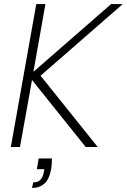

<svg xmlns="http://www.w3.org/2000/svg" viewBox="-20 -722 623 943"><path d="M169.9 56.2H234.9Q235.8 73.7 231.9 105Q222.7 157.7 198.5 179.4Q174.3 201.2 137.2 201.2L143.1 173.8Q166.5 173.8 179 160.4Q191.4 147 195.8 120.1L198.2 108.9H161.1ZM400.9 0 137.2 -329.1 78.1 0H33.2L158.2 -702.1H203.1L144 -369.1L525.9 -702.1H583L179.2 -350.1L460 0Z"/></svg>

Font: SVN-Poppins ExtraLight
Style: Italic
Weight: 200
Italic angle: -10°
Designer: Ninad Kale (Devanagari), Jonny Pinhorn (Latin)
Foundry: Indian Type Foundry
Version: Version 3.002 2017